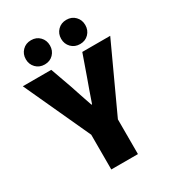

<svg xmlns="http://www.w3.org/2000/svg" viewBox="-212 -961 968 1073"><g transform="rotate(-30 272.0 -425.0)"><path d="M-9.8 -649.9H173.8L222.2 -514.2Q229.5 -492.7 237.3 -468.8Q245.1 -444.8 255.1 -415.8Q265.1 -386.7 271 -369.1H274.9Q284.7 -398.4 302.7 -449Q320.8 -499.5 326.2 -514.2L374 -649.9H554.2L357.9 -224.1V0H186V-224.1ZM102.1 -716.3Q80.1 -738.8 80.1 -772Q80.1 -805.2 102.1 -827.6Q124 -850.1 158.2 -850.1Q192.4 -850.1 214.1 -827.6Q235.8 -805.2 235.8 -772Q235.8 -738.8 214.1 -716.3Q192.4 -693.8 158.2 -693.8Q124 -693.8 102.1 -716.3ZM330.1 -716.3Q308.1 -738.8 308.1 -772Q308.1 -805.2 330.1 -827.6Q352.1 -850.1 386.2 -850.1Q420.4 -850.1 442.1 -827.6Q463.9 -805.2 463.9 -772Q463.9 -738.8 442.1 -716.3Q420.4 -693.8 386.2 -693.8Q352.1 -693.8 330.1 -716.3Z"/></g></svg>

Font: Source Sans Pro Black
Style: Regular
Weight: 900
Designer: Paul D. Hunt
Foundry: Adobe Systems Incorporated
Version: Version 2.020;PS 2.0;hotconv 1.0.86;makeotf.lib2.5.63406